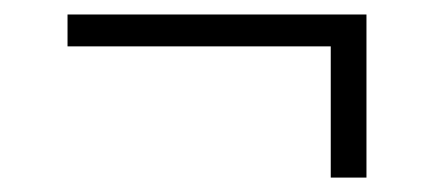

<svg xmlns="http://www.w3.org/2000/svg" viewBox="-20 -355 582 265"><path d="M436.5 -109.9V-291H73.2V-335H485.8V-109.9Z"/></svg>

Font: Elstob 18pt Medium
Style: Italic
Weight: 500
Italic angle: -20°
Designer: Peter S. Baker
Version: Version 1.015